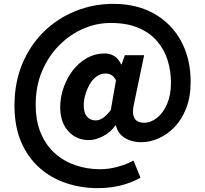

<svg xmlns="http://www.w3.org/2000/svg" viewBox="-20 -781 1064 995"><path d="M486 194Q401 194 323 168Q245 142 185 89Q125 36 90 -44.5Q55 -125 55 -234Q55 -353 95.5 -450Q136 -547 207 -616.5Q278 -686 371 -723.5Q464 -761 567 -761Q690 -761 780 -709.5Q870 -658 919 -567Q968 -476 968 -357Q968 -279 945 -220Q922 -161 884 -122Q846 -83 801 -63.5Q756 -44 711 -44Q663 -44 626.5 -66.5Q590 -89 581 -131H578Q555 -97 515.5 -76Q476 -55 441 -55Q375 -55 333.5 -101.5Q292 -148 292 -226Q292 -277 309.5 -327Q327 -377 358 -417Q389 -457 431 -480.5Q473 -504 522 -504Q550 -504 572 -490.5Q594 -477 608 -447H610L627 -495H727L675 -246Q651 -145 727 -145Q762 -145 794 -170.5Q826 -196 846 -242.5Q866 -289 866 -352Q866 -414 848.5 -469.5Q831 -525 793.5 -568.5Q756 -612 696.5 -637Q637 -662 554 -662Q480 -662 411 -632Q342 -602 286.5 -546Q231 -490 198 -412.5Q165 -335 165 -238Q165 -154 191.5 -91Q218 -28 264.5 13.5Q311 55 371.5 75.5Q432 96 499 96Q544 96 591 83Q638 70 672 51L708 140Q657 168 602 181Q547 194 486 194ZM476 -157Q494 -157 512.5 -169Q531 -181 554 -210L581 -365Q572 -383 558.5 -391.5Q545 -400 527 -400Q501 -400 480 -384.5Q459 -369 444.5 -343.5Q430 -318 422 -289.5Q414 -261 414 -235Q414 -196 431 -176.5Q448 -157 476 -157Z"/></svg>

Font: Noto Sans SC ExtraBold
Style: Regular
Weight: 800
Designer: Ryoko NISHIZUKA 西塚涼子 (kana, bopomofo & ideographs); Paul D. Hunt (Latin, Greek & Cyrillic); Sandoll Communications 산돌커뮤니
Foundry: Adobe
Version: Version 2.004-H2;hotconv 1.0.118;makeotfexe 2.5.65603